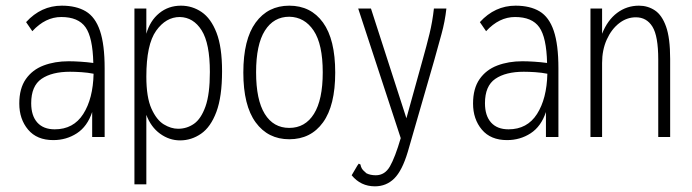

<svg xmlns="http://www.w3.org/2000/svg" viewBox="-20 -483 2440 677"><path d="M168 11Q110 11 79 -26Q48 -63 48 -118Q48 -171 71 -204Q94 -237 133.5 -252Q173 -267 222 -267Q240 -267 263.5 -265.5Q287 -264 309 -261Q307 -351 281.5 -387Q256 -423 196 -423Q140 -423 94 -373L72 -405Q125 -463 198 -463Q249 -463 282.5 -443Q316 -423 332.5 -374.5Q349 -326 349 -242V0H305V-88Q288 -37 251 -13Q214 11 168 11ZM90 -119Q90 -75 111.5 -51Q133 -27 173 -27Q239 -27 273.5 -81Q308 -135 310 -223Q290 -227 267.5 -228.5Q245 -230 227 -230Q163 -230 126.5 -205Q90 -180 90 -119Z M454 167V-453H496V-364Q509 -410 541.5 -436.5Q574 -463 618 -463Q658 -463 691 -440.5Q724 -418 743.5 -367.5Q763 -317 763 -232Q763 -142 743 -88.5Q723 -35 689 -11.5Q655 12 615 12Q577 12 544.5 -11.5Q512 -35 496 -78V167ZM608 -29Q639 -29 664 -46.5Q689 -64 704.5 -107.5Q720 -151 720 -229Q720 -330 691 -376Q662 -422 614 -423Q565 -423 530.5 -374.5Q496 -326 496 -213Q496 -140 514 -100Q532 -60 557.5 -44.5Q583 -29 608 -29Z M1000 8Q925 8 881.5 -51.5Q838 -111 838 -227Q838 -344 881.5 -403.5Q925 -463 1000 -463Q1076 -463 1119 -403.5Q1162 -344 1162 -227Q1162 -111 1119 -51.5Q1076 8 1000 8ZM1000 -32Q1056 -32 1087 -81.5Q1118 -131 1118 -228Q1118 -327 1086 -375Q1054 -423 1000 -424Q945 -424 914 -375Q883 -326 883 -228Q883 -131 913.5 -81.5Q944 -32 1000 -32Z M1302 174Q1252 174 1220 135L1240 101L1245 94L1251 97Q1252 104 1255.5 110.5Q1259 117 1272 128Q1286 135 1305 135Q1337 135 1355 103.5Q1373 72 1393 4L1243 -453H1288L1413 -66L1471 -275Q1484 -321 1494.5 -364Q1505 -407 1510 -453H1554Q1549 -407 1536.5 -362Q1524 -317 1511 -270L1418 52Q1398 119 1370 146.5Q1342 174 1302 174Z M1768 11Q1710 11 1679 -26Q1648 -63 1648 -118Q1648 -171 1671 -204Q1694 -237 1733.5 -252Q1773 -267 1822 -267Q1840 -267 1863.5 -265.5Q1887 -264 1909 -261Q1907 -351 1881.5 -387Q1856 -423 1796 -423Q1740 -423 1694 -373L1672 -405Q1725 -463 1798 -463Q1849 -463 1882.5 -443Q1916 -423 1932.5 -374.5Q1949 -326 1949 -242V0H1905V-88Q1888 -37 1851 -13Q1814 11 1768 11ZM1690 -119Q1690 -75 1711.5 -51Q1733 -27 1773 -27Q1839 -27 1873.5 -81Q1908 -135 1910 -223Q1890 -227 1867.5 -228.5Q1845 -230 1827 -230Q1763 -230 1726.5 -205Q1690 -180 1690 -119Z M2062 0V-453H2103V-364Q2122 -412 2156 -437.5Q2190 -463 2233 -463Q2264 -463 2289 -446.5Q2314 -430 2328.5 -389.5Q2343 -349 2343 -275V0H2301V-273Q2301 -356 2280.5 -389Q2260 -422 2222 -422Q2190 -422 2163 -401Q2136 -380 2119.5 -343.5Q2103 -307 2103 -261V0Z"/></svg>

Font: Inconsolata Condensed Light
Style: Regular
Weight: 300
Width: 3
Monospace: yes
Designer: Raph Levien, Cyreal, Brenton Simpson
Foundry: Raph Levien, Cyreal, Google
Version: Version 3.001; ttfautohint (v1.8.2.53-6de2)